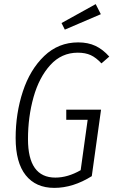

<svg xmlns="http://www.w3.org/2000/svg" viewBox="-20 -902 553 933"><path d="M511 -627 473 -594Q447 -622 421 -634Q395 -646 358 -646Q279 -646 224.5 -586Q170 -526 143 -430Q116 -334 116 -226Q116 -39 249 -39Q309 -39 372 -75L406 -320H302V-369H471L426 -46Q335 11 244 11Q154 11 105 -50.5Q56 -112 56 -231Q56 -351 91 -457.5Q126 -564 195 -630Q264 -696 360 -696Q408 -696 444 -679Q480 -662 511 -627ZM445 -882 470 -833 295 -758 279 -790Z"/></svg>

Font: Fira Sans Extra Condensed Light
Style: Italic
Weight: 300
Width: 3
Italic angle: -8°
Designer: Carrois Corporate & Edenspiekermann AG
Foundry: Carrois Corporate GbR & Edenspiekermann AG
Version: Version 4.203